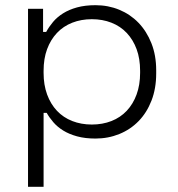

<svg xmlns="http://www.w3.org/2000/svg" viewBox="-20 -520 686 740"><path d="M334 -40Q375 -40 409.5 -53.5Q444 -67 468.5 -93Q493 -119 506.5 -156Q520 -193 520 -239V-247Q520 -294 506.5 -330.5Q493 -367 468.5 -393Q444 -419 409.5 -432.5Q375 -446 334 -446Q293 -446 258.5 -432.5Q224 -419 199.5 -393Q175 -367 161.5 -330.5Q148 -294 148 -247V-239Q148 -193 161.5 -156Q175 -119 199.5 -93Q224 -67 258.5 -53.5Q293 -40 334 -40ZM148 200H88V-486H146V-397H158Q169 -417 184.5 -435.5Q200 -454 223 -468.5Q246 -483 277 -491.5Q308 -500 348 -500Q397 -500 439.5 -482.5Q482 -465 513.5 -432.5Q545 -400 563.5 -353.5Q582 -307 582 -249V-237Q582 -179 564 -132.5Q546 -86 514.5 -53.5Q483 -21 440 -3.5Q397 14 348 14Q308 14 277 5.5Q246 -3 223.5 -17Q201 -31 185.5 -49Q170 -67 160 -85H148Z"/></svg>

Font: Space Grotesk Light
Style: Regular
Weight: 300
Designer: Florian Karsten
Foundry: Florian Karsten
Version: Version 2.000